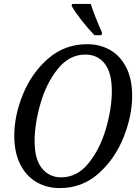

<svg xmlns="http://www.w3.org/2000/svg" viewBox="-20 -951 713 982"><path d="M53 -257Q53 -360 97.5 -469Q142 -578 226.5 -651.5Q311 -725 426 -725Q490 -725 542 -696Q594 -667 625 -607.5Q656 -548 656 -460Q656 -360 612.5 -250Q569 -140 485 -64.5Q401 11 285 11Q219 11 166 -20Q113 -51 83 -111.5Q53 -172 53 -257ZM552 -486Q552 -579 515.5 -625.5Q479 -672 416 -672Q335 -672 276 -599Q217 -526 187 -421.5Q157 -317 157 -229Q157 -136 194.5 -90Q232 -44 293 -44Q375 -44 433.5 -117Q492 -190 522 -293.5Q552 -397 552 -486ZM346 -921 349 -931H444Q466 -864 502 -784L499 -771H463Q431 -804 398 -846Q365 -888 346 -921Z"/></svg>

Font: Noto Serif Narrow
Style: Italic
Weight: 400
Width: 4
Italic angle: -12°
Designer: Monotype Design Team
Foundry: Monotype Imaging Inc.
Version: Version 1.001